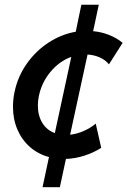

<svg xmlns="http://www.w3.org/2000/svg" viewBox="-20 -658 532 802"><path d="M184.6 -2Q139.2 -14.2 105.2 -43.9Q71.3 -73.7 52.7 -116.9Q34.2 -160.2 34.2 -211.4Q34.2 -242.7 40.5 -272.9Q54.2 -338.9 92.3 -392.6Q130.4 -446.3 183.6 -480.7Q236.8 -515.1 296.4 -525.4L319.8 -638.2H392.6L369.1 -527.8Q404.8 -524.4 436.5 -511.7Q468.3 -499 492.2 -479L435.1 -389.2Q420.4 -407.7 396.5 -418.2Q372.6 -428.7 345.7 -430.2L272.9 -95.2Q302.7 -98.6 331.3 -111.6Q359.9 -124.5 379.9 -141.6L402.8 -40.5Q370.6 -20 332.5 -7.8Q294.4 4.4 255.4 5.9L230 124H157.7ZM138.2 -216.8Q138.2 -175.3 156.7 -144.8Q175.3 -114.3 209 -102.1L277.8 -420.4Q228 -402.3 190.9 -357.9Q153.8 -313.5 142.1 -255.9Q138.2 -237.8 138.2 -216.8Z"/></svg>

Font: Reddit Sans Vanilla SemiBold
Style: Italic
Weight: 600
Italic angle: -11.25°
Designer: Stephen Hutchings
Version: Version 1.013